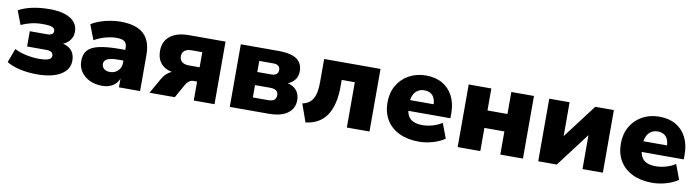

<svg xmlns="http://www.w3.org/2000/svg" viewBox="-28 -986 5399 1486"><g transform="rotate(10 2672.0 -243.0)"><path d="M265 11Q195 11 133 -2.5Q71 -16 26 -43L67 -153Q102 -133 156 -121.5Q210 -110 260 -110Q310 -110 334 -119.5Q358 -129 358 -151Q358 -168 345 -178Q332 -188 301 -188H153V-308H287Q314 -308 326.5 -316.5Q339 -325 339 -341Q339 -361 319 -370.5Q299 -380 242 -380Q192 -380 150 -369.5Q108 -359 74 -343L33 -451Q74 -475 137 -489Q200 -503 277 -503Q382 -503 440 -466.5Q498 -430 498 -364Q498 -319 468 -287.5Q438 -256 387 -248V-263Q430 -260 459 -244.5Q488 -229 502.5 -203Q517 -177 517 -140Q517 -70 450.5 -29.5Q384 11 265 11Z M778 11Q721 11 677.5 -10Q634 -31 609.5 -67.5Q585 -104 585 -151Q585 -205 613 -236Q641 -267 703 -280.5Q765 -294 868 -294H923V-210H868Q839 -210 817.5 -207Q796 -204 782 -197.5Q768 -191 761 -181Q754 -171 754 -158Q754 -135 770.5 -120Q787 -105 818 -105Q843 -105 862.5 -116Q882 -127 894 -146.5Q906 -166 906 -192V-308Q906 -344 887.5 -359Q869 -374 824 -374Q786 -374 740 -362Q694 -350 650 -325L605 -442Q631 -460 669.5 -474Q708 -488 751.5 -495.5Q795 -503 832 -503Q914 -503 967.5 -479.5Q1021 -456 1047.5 -407.5Q1074 -359 1074 -283V0H908V-93H914Q909 -61 891 -38Q873 -15 844 -2Q815 11 778 11Z M1148 0 1217 -121Q1237 -156 1266.5 -176Q1296 -196 1328 -196H1358V-182Q1296 -182 1255 -199Q1214 -216 1193 -250Q1172 -284 1172 -333Q1172 -409 1224.5 -450.5Q1277 -492 1374 -492H1659V0H1496V-149H1466Q1449 -149 1433.5 -138Q1418 -127 1408 -109L1347 0ZM1413 -261H1496V-380H1413Q1376 -380 1357 -364.5Q1338 -349 1338 -321Q1338 -293 1357 -277Q1376 -261 1413 -261Z M1779 0V-492H2075Q2145 -492 2187 -476.5Q2229 -461 2247 -432Q2265 -403 2265 -364Q2265 -318 2234.5 -287Q2204 -256 2153 -248V-263Q2200 -260 2228.5 -243.5Q2257 -227 2270.5 -201Q2284 -175 2284 -140Q2284 -76 2233 -38Q2182 0 2083 0ZM1942 -103H2062Q2094 -103 2109.5 -115Q2125 -127 2125 -152Q2125 -176 2109.5 -188Q2094 -200 2062 -200H1942ZM1942 -303H2053Q2078 -303 2092 -314.5Q2106 -326 2106 -347Q2106 -369 2092 -379.5Q2078 -390 2053 -390H1942Z M2377 17 2327 -124Q2356 -130 2376 -143.5Q2396 -157 2409 -179.5Q2422 -202 2428 -234Q2434 -266 2434 -309V-492H2877V0H2699V-356H2596V-303Q2596 -232 2582.5 -175.5Q2569 -119 2542.5 -78.5Q2516 -38 2474.5 -14Q2433 10 2377 17Z M3266 11Q3176 11 3110.5 -20.5Q3045 -52 3010 -110Q2975 -168 2975 -247Q2975 -323 3008.5 -380.5Q3042 -438 3100.5 -470.5Q3159 -503 3234 -503Q3309 -503 3363 -472Q3417 -441 3446.5 -383.5Q3476 -326 3476 -249V-210H3124V-294H3346L3330 -281Q3330 -335 3307 -361.5Q3284 -388 3242 -388Q3211 -388 3188.5 -373.5Q3166 -359 3154 -331Q3142 -303 3142 -261V-252Q3142 -205 3155.5 -176Q3169 -147 3198 -133.5Q3227 -120 3271 -120Q3309 -120 3350.5 -131.5Q3392 -143 3424 -165L3468 -48Q3430 -21 3375 -5Q3320 11 3266 11Z M3570 0V-492H3748V-319H3905V-492H4083V0H3905V-182H3748V0Z M4203 0V-492H4363V-189H4335L4565 -492H4711V0H4551V-304H4579L4349 0Z M5100 11Q5010 11 4944.5 -20.5Q4879 -52 4844 -110Q4809 -168 4809 -247Q4809 -323 4842.5 -380.5Q4876 -438 4934.5 -470.5Q4993 -503 5068 -503Q5143 -503 5197 -472Q5251 -441 5280.5 -383.5Q5310 -326 5310 -249V-210H4958V-294H5180L5164 -281Q5164 -335 5141 -361.5Q5118 -388 5076 -388Q5045 -388 5022.5 -373.5Q5000 -359 4988 -331Q4976 -303 4976 -261V-252Q4976 -205 4989.5 -176Q5003 -147 5032 -133.5Q5061 -120 5105 -120Q5143 -120 5184.5 -131.5Q5226 -143 5258 -165L5302 -48Q5264 -21 5209 -5Q5154 11 5100 11Z"/></g></svg>

Font: Nunito Sans 12pt Black
Style: Regular
Weight: 900
Designer: Vernon Adams
Foundry: Vernon Adams
Version: Version 3.101;gftools[0.9.27]